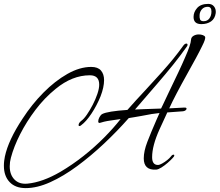

<svg xmlns="http://www.w3.org/2000/svg" viewBox="-96 -817 1129 987"><path d="M36 150Q-17 150 -46.5 119Q-76 88 -76 35Q-76 22 -74.5 10Q-73 -2 -71 -12Q-53 -97 20 -207Q68 -281 127.5 -341Q187 -401 250.5 -437Q314 -473 373 -473Q407 -473 423 -454.5Q439 -436 439 -405Q439 -369 421 -322Q402 -275 374.5 -233.5Q347 -192 321 -173Q317 -169 312 -169Q308 -169 308 -174Q308 -185 322 -196Q335 -205 350.5 -227.5Q366 -250 380.5 -278Q395 -306 404.5 -334Q414 -362 414 -382Q414 -430 366 -430Q275 -430 190 -360Q133 -314 86.5 -252.5Q40 -191 7.5 -127Q-25 -63 -40 -6Q-46 16 -46 38Q-46 81 -21.5 106Q3 131 45 127Q122 120 215 66Q276 30 333 -15Q390 -60 439 -109.5Q488 -159 524 -205L476 -198Q454 -195 439.5 -191.5Q425 -188 420 -186Q418 -185 415 -185Q409 -185 409 -194Q409 -203 415.5 -215Q422 -227 430 -231Q457 -245 559 -252Q603 -302 650 -352Q700 -406 734 -444Q768 -482 794.5 -514.5Q821 -547 846 -582Q854 -593 862 -593Q868 -593 868 -587Q868 -581 864 -577Q830 -529 793 -483Q756 -437 711.5 -385.5Q667 -334 611 -269L598 -254L644 -256L732 -259Q731 -257 741 -277.5Q751 -298 771 -341Q799 -399 820.5 -444.5Q842 -490 856 -523Q885 -588 886 -613Q887 -626 899 -633Q911 -640 926 -640Q937 -640 946.5 -636.5Q956 -633 958 -628Q963 -619 943 -580Q930 -553 911 -518Q892 -483 868 -440Q835 -381 811.5 -336Q788 -291 774 -260L851 -264H854Q863 -264 863 -258Q863 -254 858 -250Q853 -246 845 -245L764 -239Q763 -237 753 -215Q743 -193 724 -152Q686 -68 686 -9Q686 31 716 31Q724 31 737.5 23.5Q751 16 763.5 6Q776 -4 782 -12Q789 -22 796 -22Q800 -22 800 -18Q800 -13 792 -5Q782 6 766 20Q750 34 734 44Q718 54 707 55Q643 59 643 -3Q643 -40 661.5 -88Q680 -136 708 -200L724 -236Q690 -233 631 -221Q610 -217 593.5 -214.5Q577 -212 566 -210Q507 -143 439 -79Q371 -15 300.5 37Q230 89 162.5 119.5Q95 150 36 150ZM939 -693Q899 -693 899 -730Q899 -755 917.5 -776Q936 -797 975 -797Q994 -797 1004.5 -783.5Q1015 -770 1013 -750Q1009 -721 989 -707Q969 -693 939 -693ZM951 -708Q970 -708 980.5 -722.5Q991 -737 991 -758Q991 -782 972 -782Q953 -782 942 -769.5Q931 -757 930 -740Q929 -726 932.5 -717Q936 -708 951 -708Z"/></svg>

Font: Allison
Style: Regular
Weight: 400
Designer: Robert E. Leuschke
Foundry: Robert E. Leuschke
Version: Version 1.010; ttfautohint (v1.8.3)